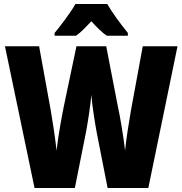

<svg xmlns="http://www.w3.org/2000/svg" viewBox="-20 -947 919 967"><path d="M520 -927H360C339 -889 285 -816 255 -781V-767H363C386 -783 409 -807 440 -840C469 -808 493 -784 518 -767H624V-781C586 -828 546 -882 520 -927ZM874 -714H699L639 -388C629 -330 615 -243 610 -189C602 -258 585 -361 573 -414L515 -714H365L302 -414C292 -365 273 -264 265 -189C258 -251 244 -344 236 -389L177 -714H5L154 0H357L413 -281C422 -329 436 -417 440 -469C445 -408 458 -330 467 -280L522 0H727Z"/></svg>

Font: Noto Sans Devanagari Condensed Black
Style: Regular
Weight: 900
Width: 3
Designer: Jelle Bosma - Monotype Design Team
Foundry: Monotype Imaging Inc.
Version: Version 2.004